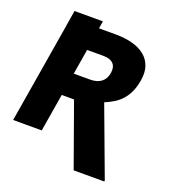

<svg xmlns="http://www.w3.org/2000/svg" viewBox="-163 -909 1117 1209"><g transform="rotate(20 395.0 -304.5)"><path d="M112.6 -677.6H112.2L128.6 -777H318.9L310.7 -727.3H421.9Q486.5 -727.3 536.8 -713.4Q587 -699.6 619.9 -672.2Q652.7 -644.9 666.4 -604.6Q680 -564.3 671.2 -511.4Q663.7 -465.2 648.4 -431.6Q633.2 -398.1 611.2 -373.4Q589.1 -348.7 561.3 -331.5Q533.4 -314.3 500.7 -300.8L672.6 160.5L671.2 167.6H466.6L316.1 -252.8H233.7L191.8 0H0ZM258.9 -404.8H367.9Q415.5 -404.8 443 -426.3Q470.5 -447.8 477.3 -488.6Q484 -529.5 463.1 -551.7Q442.1 -573.9 396.3 -573.9H286.9Z"/></g></svg>

Font: Inter P Black
Style: Italic
Weight: 900
Italic angle: -9.40001°
Designer: Rasmus Andersson
Foundry: rsms
Version: Version 3.018;git-588b23468